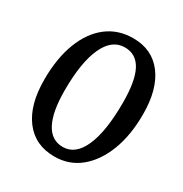

<svg xmlns="http://www.w3.org/2000/svg" viewBox="-169 -842 936 983"><g transform="rotate(30 299.0 -350.5)"><path d="M48 -303Q48 -429 83.5 -521.5Q119 -614 184 -664Q249 -714 338 -714Q450 -714 512.5 -631.5Q575 -549 575 -401Q575 -277 539 -184Q503 -91 439 -39Q375 13 289 13Q175 13 111.5 -70.5Q48 -154 48 -303ZM324 -652Q248 -652 207 -562.5Q166 -473 166 -307Q166 -182 200 -116.5Q234 -51 302 -51Q376 -51 416 -141.5Q456 -232 456 -401Q456 -529 423.5 -590.5Q391 -652 324 -652Z"/></g></svg>

Font: Literata 12pt Medium
Style: Italic
Weight: 500
Italic angle: -2°
Designer: Latin by Veronika Burian and Jose Scaglione. Greek by Irene Vlachou. Cyrillic by Vera Evstafieva
Foundry: TypeTogether
Version: Version 3.002